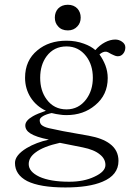

<svg xmlns="http://www.w3.org/2000/svg" viewBox="-20 -658 582 819"><path d="M263.7 -484.4Q188.5 -484.4 139.6 -443.4Q86.9 -400.4 86.9 -326.2Q86.9 -279.3 111.3 -241.2Q134.8 -205.1 175.8 -185.5Q138.7 -172.9 120.1 -162.1Q87.9 -143.6 87.9 -123Q87.9 -102.5 109.4 -88.9Q133.8 -73.2 188.5 -62.5Q134.8 -50.8 93.8 -26.4Q43.9 3.9 43.9 37.1Q43.9 86.9 95.7 114.3Q150.4 141.6 258.8 141.6Q359.4 141.6 417 117.2Q485.4 88.9 485.4 28.3Q485.4 -17.6 448.2 -44.9Q417 -68.4 358.4 -79.1L308.6 -87.9Q268.6 -95.7 249 -98.6Q216.8 -105.5 188.5 -111.3Q164.1 -117.2 155.3 -127Q149.4 -134.8 149.4 -145.5Q149.4 -154.3 164.1 -163.1Q177.7 -170.9 200.2 -175.8Q219.7 -170.9 237.3 -168.9Q247.1 -167 263.7 -167Q335.9 -167 385.7 -209Q439.5 -252.9 439.5 -325.2Q439.5 -352.5 429.7 -378.9Q419.9 -404.3 404.3 -425.8Q418.9 -438.5 432.6 -437.5Q440.4 -436.5 454.1 -427.7Q461.9 -423.8 466.8 -421.9Q474.6 -418 482.4 -418Q497.1 -418 505.9 -429.7Q514.6 -440.4 514.6 -456.1Q514.6 -470.7 500 -480.5Q487.3 -489.3 471.7 -489.3Q450.2 -489.3 427.7 -477.5Q405.3 -465.8 386.7 -444.3Q368.2 -460.9 337.9 -471.7Q303.7 -484.4 263.7 -484.4ZM275.4 117.2Q194.3 117.2 147.5 95.7Q102.5 74.2 102.5 42Q102.5 13.7 131.8 -7.8Q165 -33.2 235.4 -48.8L333 -29.3Q381.8 -19.5 406.2 1Q429.7 19.5 429.7 45.9Q429.7 74.2 382.8 95.7Q337.9 117.2 275.4 117.2ZM263.7 -460Q315.4 -460 347.7 -418Q376 -380.9 376 -326.2Q376 -272.5 347.7 -234.4Q315.4 -191.4 263.7 -191.4Q210 -191.4 178.7 -234.4Q151.4 -271.5 151.4 -326.2Q151.4 -380.9 178.7 -418Q210 -460 263.7 -460ZM269.5 -637.7Q243.2 -637.7 227.5 -621.1Q213.9 -605.5 213.9 -583Q213.9 -560.5 227.5 -545.9Q242.2 -528.3 269.5 -528.3Q294.9 -528.3 310.5 -545.9Q324.2 -560.5 324.2 -583Q324.2 -605.5 310.5 -621.1Q294.9 -637.7 269.5 -637.7Z"/></svg>

Font: Batang
Style: Regular
Weight: 400
Version: Version 2.21